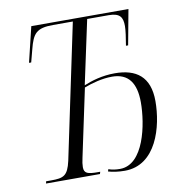

<svg xmlns="http://www.w3.org/2000/svg" viewBox="-81 -790 827 870"><g transform="rotate(-10 333.0 -354.5)"><path d="M424 5C569 5 615 -165 615 -282C615 -395 553 -438 455 -438C397 -438 348 -423 312 -408L375 -702H474C526 -702 538 -681 538 -641C538 -622 533 -587 527 -552H537L567 -714H120L81 -552H91L106 -609C124 -680 141 -702 218 -702H309L179 -84C164 -17 144 -10 87 -10H64L62 0H310L313 -10H302C256 -10 239 -15 239 -44C239 -55 241 -70 245 -87L311 -398C347 -412 395 -425 440 -425C516 -425 549 -376 549 -288C549 -188 514 -7 404 -7C384 -7 370 -9 351 -15L348 -5C369 1 394 5 424 5Z"/></g></svg>

Font: Noto Serif Display SemiCondensed Light
Style: Italic
Weight: 300
Width: 4
Italic angle: -12°
Designer: Monotype Design Team
Foundry: Monotype Imaging Inc.
Version: Version 2.009